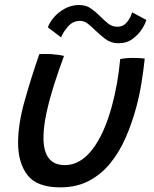

<svg xmlns="http://www.w3.org/2000/svg" viewBox="-20 -742 629 786"><path d="M472 -500Q479.5 -502 494.5 -503.5Q509.5 -505 523.5 -505Q535.5 -505 550 -504.2Q564.5 -503.5 572.5 -502Q567.5 -453.5 559.2 -402.8Q551 -352 538 -303.5Q520 -236.5 493.8 -177Q467.5 -117.5 430.2 -72.2Q393 -27 342.8 -1Q292.5 25 227 25Q131 25 92.5 -25.2Q54 -75.5 54 -157Q54 -234 80.8 -329Q107.5 -424 141 -520.5Q150.5 -521 163.8 -521Q177 -521 188.5 -520.5Q203.5 -519.5 218.2 -517.5Q233 -515.5 242 -513Q221 -457 201.8 -396.5Q182.5 -336 170.2 -279.5Q158 -223 158 -178Q158 -66 245.5 -66Q308 -66 357.5 -129.5Q407 -193 438.5 -309.5Q450.5 -354 459 -401.8Q467.5 -449.5 472 -500ZM176 -630Q183 -651 201.5 -672Q220 -693 246.2 -707.2Q272.5 -721.5 303.5 -721.5Q333 -721.5 353.5 -706.5Q374 -691.5 391.5 -674Q407 -658 423.2 -645.2Q439.5 -632.5 461 -632.5Q484 -632.5 499 -650.2Q514 -668 521 -691.5L579 -660.5Q575.5 -646 561.2 -623.2Q547 -600.5 523 -582.8Q499 -565 465 -565Q434.5 -565 411.8 -582Q389 -599 370 -618Q354.5 -633 339.8 -644.8Q325 -656.5 308.5 -656.5Q278.5 -656.5 258.8 -634Q239 -611.5 230 -589Z"/></svg>

Font: Grandstander
Style: Italic
Weight: 400
Italic angle: -15°
Designer: Tyler Finck
Foundry: Etcetera Type Co
Version: Version 1.200; ttfautohint (v1.8.3)